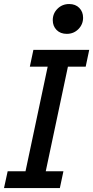

<svg xmlns="http://www.w3.org/2000/svg" viewBox="-39 -957 474 977"><path d="M-18.6 0 0 -85.4H90.8L203.6 -617.7H112.8L130.9 -703.1H415L397 -617.7H306.6L193.8 -85.4H283.7L265.6 0ZM300.8 -784.7Q268.6 -784.7 249 -804.4Q229.5 -824.2 229.5 -854.5Q229.5 -888.7 253.7 -912.6Q277.8 -936.5 313 -936.5Q345.2 -936.5 364.5 -916.7Q383.8 -897 383.8 -866.7Q383.8 -833 359.9 -808.8Q335.9 -784.7 300.8 -784.7Z"/></svg>

Font: Schibsted Grotesk Medium
Style: Italic
Weight: 500
Italic angle: -12°
Designer: Bakken & Baeck AS, Henrik Kongsvoll
Foundry: Schibsted ASA
Version: Version 1.100;gftools[0.9.25]